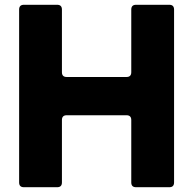

<svg xmlns="http://www.w3.org/2000/svg" viewBox="-20 -783 810 803"><path d="M80 0Q60 0 60 -20V-743Q60 -763 80 -763H219Q239 -763 239 -743V-481Q239 -461 259 -461H509Q529 -461 529 -481V-743Q529 -763 549 -763H688Q708 -763 708 -743V-20Q708 0 688 0H549Q529 0 529 -20V-281Q529 -301 509 -301H259Q239 -301 239 -281V-20Q239 0 219 0Z"/></svg>

Font: Open Sauce Two Black
Style: Regular
Weight: 900
Designer: Alfredo Marco Pradil
Foundry: Creative Sauce Fz LLC
Version: Version 1.477